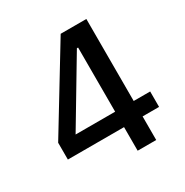

<svg xmlns="http://www.w3.org/2000/svg" viewBox="-162 -829 923 959"><g transform="rotate(-30 300.0 -349.0)"><path d="M359 0V-136H35V-233L318 -698H466V-225H561V-136H466V0ZM131 -225H359V-595H352Z"/></g></svg>

Font: IBM Plex Sans Thai Looped Medium
Style: Regular
Weight: 500
Designer: Mike Abbink, Paul van der Laan, Pieter van Rosmalen, Ben Mitchell, Mark Frömberg
Foundry: Bold Monday
Version: Version 1.1